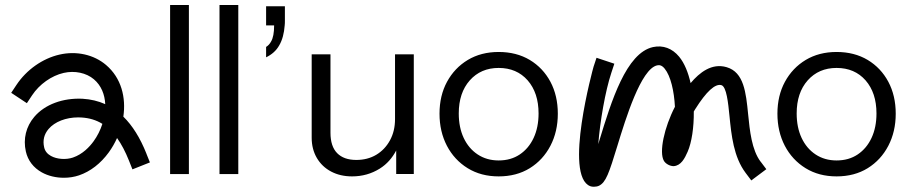

<svg xmlns="http://www.w3.org/2000/svg" viewBox="-20 -687 3577 754"><path d="M555.1 -83.5C530.4 -145.5 500.3 -193.8 464.4 -228.9C475.3 -304 456.8 -380.6 396.4 -431.9C348.4 -472.7 280.1 -487.9 213.7 -472.6C147 -457.4 83.8 -412.8 44.4 -353.2L24 -322.5L85.5 -281.8L105.9 -312.6C134.6 -356 182.2 -389.8 230.2 -400.7C273.4 -410.5 318.8 -401.1 348.8 -375.6C377.8 -351 391.4 -315.9 393.3 -278C366 -290.2 336.4 -297.3 304.2 -299.2C227.4 -302.9 156.4 -277.2 114.6 -228C82.1 -189.8 70.4 -141.5 81.5 -92.1C89.5 -56.8 111.1 -28.5 144.1 -10.1C169.2 4 200 11.1 230.8 11.1C251.2 11.1 271.5 8 290.3 1.6C335 -13.6 375.4 -44.9 407.3 -88.8C419.9 -106.2 430.8 -125.1 439.7 -145C456.9 -121 472.3 -91.6 486.5 -56.1L500.1 -21.9L568.7 -49.2L555 -83.4ZM347.6 -132.2C331.7 -110.3 304.6 -81.3 266.4 -68.3C239 -59 203.5 -61.5 180 -74.6C165.4 -82.7 156.7 -93.8 153.4 -108.4C147.2 -135.5 153.1 -159.6 170.6 -180.3C195 -209 238.9 -226 287.1 -226C291.3 -226 295.4 -226 299.6 -225.6C330.5 -223.8 357.8 -215.6 382.1 -200.6C374.2 -176.1 362.4 -152.5 347.6 -132.2Z M721.8 -3.5V-667.3H648V-3.5Z M915.8 -3.5V-667.3H842V-3.5Z M1025 -662.4V-587.2H1056.5C1056.5 -558.7 1052.7 -537.2 1044.2 -523.4C1039.6 -514.9 1033.5 -508 1025 -502.7V-461.9C1047.3 -472.7 1065 -488.1 1076.5 -508.8C1088.8 -529.5 1095.7 -556.4 1098 -587.2C1098.8 -593.3 1098.8 -599.4 1098.8 -606.4V-662.4Z M1531.3 -473.7V-219.3C1531.3 -187.9 1524.7 -160.1 1511.4 -135.8C1498.2 -111.6 1480.2 -92.7 1457.5 -79.1C1434.8 -65.6 1408.7 -58.9 1379.2 -58.9C1346.6 -58.9 1321.5 -67.8 1304 -85.6C1286.5 -103.4 1277.8 -130.2 1277.8 -165.8V-473.7H1204V-146.4C1204 -116.2 1210.8 -89.7 1224.3 -66.6C1237.8 -43.6 1256.6 -25.8 1280.5 -13.2C1304.5 -0.6 1331.8 5.7 1362.6 5.7C1402.5 5.7 1438.8 -4.5 1471.3 -24.8C1499.8 -42.6 1520.5 -66.9 1535.9 -96V-3.6H1605V-473.7Z M2141.6 -365.8C2122.2 -402.1 2095.2 -430.7 2060.5 -451.6C2025.7 -472.4 1985 -482.9 1938.3 -482.9C1892.2 -482.9 1851.8 -472.4 1817.1 -451.6C1782.4 -430.7 1755.2 -402 1735.5 -365.8C1715.8 -329.5 1706 -287.7 1706 -240.5C1706 -193.8 1715.7 -151.8 1735 -114.6C1754.4 -77.5 1781.6 -48.1 1816.6 -26.5C1851.7 -4.9 1892.2 5.7 1938.3 5.7C1985 5.7 2025.7 -5 2060.5 -26.5C2095.2 -48 2122.2 -77.4 2141.6 -114.6C2160.9 -151.7 2170.6 -193.7 2170.6 -240.5C2170.6 -287.7 2160.9 -329.5 2141.6 -365.8ZM2075.7 -145.5C2062.8 -117.8 2044.6 -96.2 2021.3 -80.5C1997.9 -64.8 1970.3 -56.9 1938.3 -56.9C1907 -56.9 1879.5 -64.8 1855.8 -80.5C1832.1 -96.2 1813.9 -117.8 1800.9 -145.5C1788 -173.2 1781.6 -205.1 1781.6 -241.4C1781.6 -295.5 1796 -338.8 1824.9 -371.4C1853.8 -403.9 1891.6 -420.2 1938.3 -420.2C1985.6 -420.2 2023.6 -403.9 2052.2 -371.4C2080.7 -338.7 2095 -295.5 2095 -241.4C2095 -205.1 2088.6 -173.2 2075.7 -145.5Z M2967 -52C2932 -98.5 2924.5 -173.2 2917.9 -239C2909.5 -323.5 2901.5 -403.2 2833.8 -423.1C2775.4 -440.5 2726.9 -402.1 2692.1 -360.6C2682.8 -401.8 2668.2 -438.7 2647 -464.4C2619.8 -497.3 2583.7 -510.5 2544.6 -502.2C2438.9 -479 2380.8 -289.3 2334.2 -136.8C2332.6 -131.7 2331 -126.4 2329.5 -121.1C2336.2 -208.6 2356.7 -328.8 2381 -401.8L2392.6 -436.8L2322.6 -460.1L2311 -425.1C2309.6 -420.9 2192.3 4.9 2298.3 44.3C2302.2 45.8 2307.1 46.4 2312.2 46.4C2319.5 46.4 2327 45 2332.4 42.4C2359.6 28.8 2371.5 -6.3 2404.8 -115.3C2437 -220.5 2496.9 -416.3 2560.5 -430.3C2568.9 -432 2578.4 -431.9 2590.1 -417.6C2614 -388.5 2627.4 -328.5 2630.5 -267.6C2588.5 -186.9 2567.3 -88.9 2587.3 -55.2C2594.3 -43.3 2611.6 -34.4 2625.4 -34.5C2654.3 -36.4 2669 -64.9 2680.5 -91.3C2696.4 -127.7 2705.3 -186.9 2704.6 -249.2C2706.4 -252.3 2708.3 -255.5 2710.4 -258.7C2754.1 -328.1 2788.6 -359.3 2813 -352.6C2833.2 -346.6 2839.6 -283 2844.7 -231.8C2852.2 -156.4 2860.8 -70.9 2908.2 -7.9L2930.4 21.6L2989.4 -22.6L2967.2 -52.1Z M3468.6 -365.8C3449.2 -402.1 3422.2 -430.7 3387.5 -451.6C3352.7 -472.4 3312 -482.9 3265.3 -482.9C3219.2 -482.9 3178.8 -472.4 3144.1 -451.6C3109.4 -430.7 3082.2 -402 3062.5 -365.8C3042.8 -329.5 3033 -287.7 3033 -240.5C3033 -193.8 3042.7 -151.8 3062 -114.6C3081.4 -77.5 3108.6 -48.1 3143.6 -26.5C3178.7 -4.9 3219.2 5.7 3265.3 5.7C3312 5.7 3352.7 -5 3387.5 -26.5C3422.2 -48 3449.2 -77.4 3468.6 -114.6C3487.9 -151.7 3497.6 -193.7 3497.6 -240.5C3497.6 -287.7 3487.9 -329.5 3468.6 -365.8ZM3402.7 -145.5C3389.8 -117.8 3371.6 -96.2 3348.3 -80.5C3324.9 -64.8 3297.3 -56.9 3265.3 -56.9C3234 -56.9 3206.5 -64.8 3182.8 -80.5C3159.1 -96.2 3140.9 -117.8 3127.9 -145.5C3115 -173.2 3108.6 -205.1 3108.6 -241.4C3108.6 -295.5 3123 -338.8 3151.9 -371.4C3180.8 -403.9 3218.6 -420.2 3265.3 -420.2C3312.6 -420.2 3350.6 -403.9 3379.2 -371.4C3407.7 -338.7 3422 -295.5 3422 -241.4C3422 -205.1 3415.6 -173.2 3402.7 -145.5Z"/></svg>

Font: Diatome Awesome Regular
Style: Regular
Weight: 400
Designer: 15.100.17
Foundry: 15.100.17
Version: Version 1.008;Fontself Maker 3.5.8